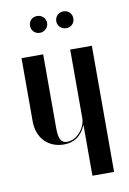

<svg xmlns="http://www.w3.org/2000/svg" viewBox="-77 -693 499 742"><g transform="rotate(-10 173.0 -322.5)"><path d="M88 -612C88 -594 102 -579 121 -579C140 -579 155 -594 155 -612C155 -631 140 -645 121 -645C102 -645 88 -631 88 -612ZM191 -612C191 -594 205 -579 225 -579C244 -579 258 -593 258 -612C258 -631 243 -645 225 -645C206 -645 191 -631 191 -612ZM224 -198H225V0H310V-495H225V-226C225 -188 191 -146 152 -146C129 -146 119 -162 119 -205V-495H34V-247C34 -180 78 -138 138 -138C179 -138 207 -158 224 -198Z"/></g></svg>

Font: Moniqa SemBd Display
Style: Regular
Weight: 600
Designer: Rajesh Rajput
Foundry: Rajesh Rajput
Version: Version 1.000